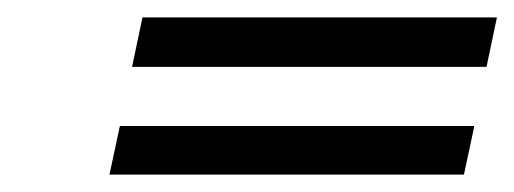

<svg xmlns="http://www.w3.org/2000/svg" viewBox="-20 -343 592 221"><path d="M552 -323H144L132 -266H540ZM526 -198H118L106 -142H514Z"/></svg>

Font: Libertinus Serif
Style: Bold Italic
Weight: 700
Italic angle: -12°
Designer: Philipp H. Poll, Khaled Hosny
Foundry: Caleb Maclennan
Version: Version 7.050;RELEASE